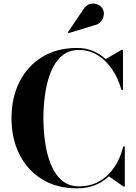

<svg xmlns="http://www.w3.org/2000/svg" viewBox="-20 -1023 748 1053"><path d="M403 10Q291.5 10 210.8 -39.8Q130 -89.5 86.5 -176.5Q43 -263.5 43 -375Q43 -486.5 86.5 -573.5Q130 -660.5 210.8 -710.2Q291.5 -760 403 -760Q449.5 -760 489 -744Q528.5 -728 559.5 -699L647.5 -750H654.5V-530H646Q628.5 -594 594.8 -643.2Q561 -692.5 514.8 -720.8Q468.5 -749 413 -749Q357 -749 319.2 -716.5Q281.5 -684 259.5 -630Q237.5 -576 227.8 -509.8Q218 -443.5 218 -375Q218 -307 227.8 -240.5Q237.5 -174 259.5 -120Q281.5 -66 319.2 -33.5Q357 -1 413 -1Q463.5 -1 503.5 -18.2Q543.5 -35.5 573.8 -65.8Q604 -96 624.5 -135.5Q645 -175 656 -220H664.5V0H657.5L577 -56Q545 -25 501 -7.5Q457 10 403 10ZM356.5 -841.5 352.5 -846.5 436.5 -970.5Q451 -994.5 472 -1000.5Q493 -1006.5 512.2 -999.8Q531.5 -993 540.5 -979Q551.5 -963 549.5 -942.5Q547.5 -922 534 -905.5Q520.5 -889 496.5 -884Z"/></svg>

Font: Bodoni Moda 28pt
Style: Bold
Weight: 700
Designer: Owen Earl
Foundry: indestructible type
Version: Version 2.005